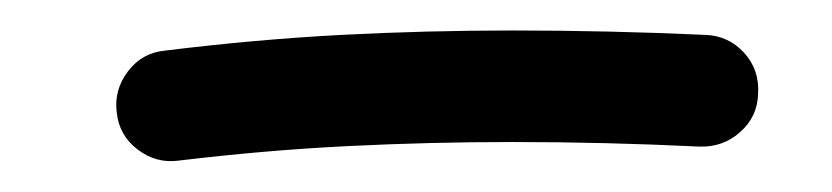

<svg xmlns="http://www.w3.org/2000/svg" viewBox="-20 -728 546 126"><path d="M56.6 -654.3Q54.7 -668.9 64 -681.2Q73.2 -693.4 88.4 -694.8Q147.5 -702.1 203.9 -705.1Q260.3 -708 316.4 -708Q379.4 -708 442.9 -705.1Q458 -704.6 468.3 -693.4Q478.5 -682.1 477.5 -666.5Q477.1 -651.4 465.8 -641.4Q454.6 -631.3 439 -631.8Q377 -634.8 316.4 -634.8Q261.7 -634.8 207.8 -632.1Q153.8 -629.4 97.2 -622.6Q82.5 -620.6 70.3 -629.9Q58.1 -639.2 56.6 -654.3Z"/></svg>

Font: Mikhak-FD Regular
Style: FD-Regular
Weight: 400
Designer: Amin Abedi
Version: Version 3.2